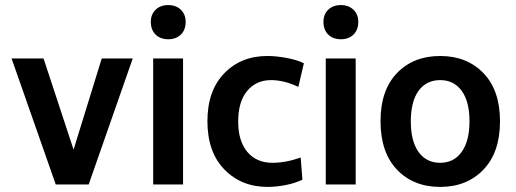

<svg xmlns="http://www.w3.org/2000/svg" viewBox="-20 -732 2048 762"><path d="M201.2 0 25.9 -500H152.8L272 -138.2L383.8 -500H506.8L332 0Z M587.9 0V-500H706.5V0ZM578.6 -645Q578.6 -675.3 597.7 -693.6Q616.7 -711.9 647.9 -711.9Q678.2 -711.9 697.5 -693.6Q716.8 -675.3 716.8 -645Q716.8 -613.3 697.8 -594.7Q678.7 -576.2 647.9 -576.2Q616.7 -576.2 597.7 -594.7Q578.6 -613.3 578.6 -645Z M1061 -85.9Q1114.7 -85.9 1173.3 -106.9L1180.2 -19Q1154.3 -5.9 1116 2Q1077.6 9.8 1042 9.8Q938 9.8 870.6 -59.3Q803.2 -128.4 803.2 -251Q803.2 -372.1 869.9 -440.9Q936.5 -509.8 1041 -509.8Q1075.7 -509.8 1116.9 -502.2Q1158.2 -494.6 1186 -481L1164.1 -387.2Q1106.9 -414.1 1056.2 -414.1Q996.6 -414.1 960.9 -371.1Q925.3 -328.1 925.3 -250Q925.3 -171.9 961.7 -128.9Q998 -85.9 1061 -85.9Z M1272.9 0V-500H1391.6V0ZM1263.7 -645Q1263.7 -675.3 1282.7 -693.6Q1301.8 -711.9 1333 -711.9Q1363.3 -711.9 1382.6 -693.6Q1401.9 -675.3 1401.9 -645Q1401.9 -613.3 1382.8 -594.7Q1363.8 -576.2 1333 -576.2Q1301.8 -576.2 1282.7 -594.7Q1263.7 -613.3 1263.7 -645Z M1490.2 -251Q1490.2 -374 1555.4 -441.9Q1620.6 -509.8 1727.1 -509.8Q1833 -509.8 1898.7 -441.7Q1964.4 -373.5 1964.4 -251Q1964.4 -127.4 1898.7 -58.8Q1833 9.8 1727.1 9.8Q1620.6 9.8 1555.4 -58.8Q1490.2 -127.4 1490.2 -251ZM1610.4 -250Q1610.4 -171.9 1641.1 -128.9Q1671.9 -85.9 1727.1 -85.9Q1781.2 -85.9 1812.3 -129.2Q1843.3 -172.4 1843.3 -251Q1843.3 -329.1 1812.3 -371.6Q1781.2 -414.1 1727.1 -414.1Q1671.9 -414.1 1641.1 -371.6Q1610.4 -329.1 1610.4 -250Z"/></svg>

Font: LT Hoop SemBd
Style: Regular
Weight: 600
Designer: Daniel Lyons
Foundry: LyonsType
Version: Version 1.000